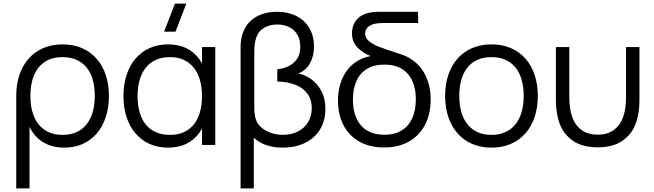

<svg xmlns="http://www.w3.org/2000/svg" viewBox="-20 -800 3610 1060"><path d="M69.7 240V-270.7H143V240ZM325.3 -55.3Q370.2 -55.3 403.7 -71Q437.2 -86.7 459.2 -115.2Q481.3 -143.7 492.3 -183.2Q503.3 -222.7 503.3 -270.7Q503.3 -319.3 492.2 -358.9Q481.2 -398.5 458.9 -426.3Q436.7 -454.2 403.2 -469.4Q369.8 -484.7 325.3 -484.7Q279.8 -484.7 246.4 -469Q213 -453.3 191.1 -424.9Q169.2 -396.5 158.4 -357.3Q147.7 -318.2 147.7 -270.7Q147.7 -221.8 158.9 -182.1Q170.2 -142.3 192.6 -114.2Q215 -86 248.2 -70.7Q281.3 -55.3 325.3 -55.3ZM109.8 -270.7H69.7Q69.7 -334.5 87.4 -386.8Q105.2 -439.2 138.2 -476.5Q171.2 -513.8 218.6 -534.4Q266 -555 325.3 -555Q386 -555 433.5 -534Q481 -513 513.8 -475.4Q546.7 -437.8 564 -385.5Q581.3 -333.2 581.3 -270.7Q581.3 -207 564.2 -154.3Q547.2 -101.7 515.2 -64.2Q483.3 -26.7 437.8 -5.8Q392.3 15 335.3 15Q276.2 15 233.6 -6.2Q191 -27.3 163.4 -65.3Q135.8 -103.3 122.8 -155.8Q109.8 -208.2 109.8 -270.7Z M949 -625H886L945.7 -780H1008.7ZM1168.5 -540V0H1095.2V-540ZM907.5 -555Q966.7 -555 1009.2 -533.8Q1051.8 -512.7 1079.4 -474.7Q1107 -436.7 1120 -384.2Q1133 -331.8 1133 -269.3Q1133 -206.5 1119.7 -154.1Q1106.3 -101.7 1078.6 -64.2Q1050.8 -26.7 1008.4 -5.8Q966 15 907.5 15Q850 15 804.4 -6Q758.8 -27 727.1 -64.6Q695.3 -102.2 678.4 -154.5Q661.5 -206.8 661.5 -269.3Q661.5 -333 678.6 -385.7Q695.7 -438.3 727.6 -475.8Q759.5 -513.3 805.1 -534.2Q850.7 -555 907.5 -555ZM917.5 -484.7Q872.7 -484.7 839.2 -469Q805.7 -453.3 783.6 -424.8Q761.5 -396.3 750.5 -356.8Q739.5 -317.3 739.5 -269.3Q739.5 -220.7 750.6 -181.1Q761.7 -141.5 783.9 -113.7Q806.2 -85.8 839.7 -70.6Q873.2 -55.3 917.5 -55.3Q963 -55.3 996.4 -71Q1029.8 -86.7 1051.8 -115.1Q1073.7 -143.5 1084.4 -182.9Q1095.2 -222.3 1095.2 -269.3Q1095.2 -318.2 1083.9 -357.9Q1072.7 -397.7 1050.2 -425.8Q1027.8 -454 994.7 -469.3Q961.5 -484.7 917.5 -484.7Z M1308.2 -540Q1308.2 -582.8 1320.2 -616.7Q1333.2 -654.2 1359.8 -680.8Q1386.3 -707.3 1424.6 -721.2Q1462.8 -735 1509.2 -735Q1569.3 -735 1615.8 -711.8Q1662.2 -688.5 1687.8 -645.1Q1713.5 -601.7 1713.5 -543.3Q1713.5 -490 1691.4 -450.5Q1669.3 -411 1626.8 -394.3Q1663.7 -387.2 1698 -362.9Q1732.3 -338.7 1754.4 -297.1Q1776.5 -255.5 1776.5 -199.3Q1776.5 -135.8 1748.1 -87.5Q1719.7 -39.2 1666.1 -12.1Q1612.5 15 1538.8 15Q1488.3 15 1448.4 0.7Q1408.5 -13.7 1381.2 -40V240H1308.2ZM1542.2 -55.7Q1588.5 -55.7 1624.6 -74Q1660.7 -92.3 1680.9 -125.8Q1701.2 -159.2 1701.2 -202.7Q1701.2 -248.8 1678.1 -281.4Q1655 -314 1612.2 -331.3Q1569.5 -348.7 1510.8 -350V-417.3Q1568.2 -424 1603 -455.2Q1637.8 -486.3 1637.8 -543Q1637.8 -580.7 1621.9 -608.1Q1606 -635.5 1577.2 -650.1Q1548.5 -664.7 1510.8 -664.7Q1470.2 -664.7 1438.9 -646.9Q1407.7 -629.2 1394.8 -592.7Q1383.8 -562.3 1383.8 -511.7V-211Q1383.8 -169.3 1391.5 -143.7Q1399.8 -116.8 1422.2 -96.8Q1444.7 -76.8 1476.2 -66.2Q1507.7 -55.7 1542.2 -55.7Z M2100.7 14.3Q2022 14.3 1964.6 -17.9Q1907.2 -50.2 1876.6 -108.6Q1846 -167 1846 -244.3Q1846 -321.8 1876.9 -381Q1907.8 -440.2 1965.7 -470.1Q2023.5 -500 2101.7 -491.7V-513.3Q2181.2 -513.3 2238.9 -480.2Q2296.7 -447 2327.2 -387.3Q2357.7 -327.7 2357.7 -250Q2357.7 -171.5 2326.9 -111.8Q2296.2 -52 2238.1 -18.8Q2180 14.3 2100.7 14.3ZM2102 -56Q2158.7 -56 2197.6 -79.9Q2236.5 -103.8 2256.1 -147.7Q2275.7 -191.5 2275.7 -251.3Q2275.7 -341.7 2231.2 -392.5Q2186.7 -443.3 2102 -443.3Q2044.7 -443.3 2005.8 -419.6Q1966.8 -395.8 1947.6 -352.2Q1928.3 -308.7 1928.3 -250Q1928.3 -189.8 1948.2 -146.3Q1968 -102.8 2006.9 -79.4Q2045.8 -56 2102 -56ZM2174 -445.3Q2166.7 -448 2155.8 -450.9Q2145 -453.8 2134.5 -456.7Q2070 -473.3 2027.6 -489.8Q1985.2 -506.2 1954.2 -537.2Q1923.3 -568.3 1923.3 -617Q1923.3 -643.8 1933.6 -667.1Q1943.8 -690.3 1966 -707.2Q1988.2 -724 2022 -730.3Q2036 -733.5 2050.7 -734.2Q2065.3 -735 2081.7 -735H2288.3V-673H2098Q2082.2 -673 2069.9 -671.9Q2057.7 -670.8 2047 -668.3Q2023.3 -662.3 2009.7 -649Q1996 -635.7 1996 -614.7Q1996 -590.7 2016.6 -573.2Q2037.2 -555.7 2071.4 -542.2Q2105.7 -528.8 2174 -507Q2190 -501.5 2202.3 -496.7Z M2693.2 15Q2753.2 15 2800.6 -5.8Q2848 -26.5 2881.1 -64.1Q2914.2 -101.7 2931.7 -154.3Q2949.2 -207 2949.2 -270.7Q2949.2 -333.3 2931.8 -385.7Q2914.5 -438 2881.6 -475.6Q2848.7 -513.2 2801.2 -534.1Q2753.8 -555 2693.2 -555Q2633.7 -555 2586.2 -534.3Q2538.8 -513.7 2505.8 -476.3Q2472.8 -439 2455.2 -386.7Q2437.5 -334.3 2437.5 -270.7Q2437.5 -207.7 2454.8 -155.2Q2472.2 -102.7 2505.2 -64.8Q2538.2 -26.8 2585.6 -5.9Q2633 15 2693.2 15ZM2693.2 -55.3Q2649.7 -55.3 2616.5 -70.5Q2583.3 -85.7 2560.8 -113.8Q2538.3 -141.8 2526.9 -181.7Q2515.5 -221.5 2515.5 -270.7Q2515.5 -319 2526.5 -358.3Q2537.5 -397.7 2559.7 -425.8Q2581.8 -454 2615.2 -469.3Q2648.5 -484.7 2693.2 -484.7Q2737.2 -484.7 2770.6 -469.7Q2804 -454.7 2826.3 -426.9Q2848.7 -399.2 2859.9 -359.5Q2871.2 -319.8 2871.2 -270.7Q2871.2 -221.8 2859.9 -182.2Q2848.7 -142.7 2826.4 -114.4Q2804.2 -86.2 2770.8 -70.8Q2737.5 -55.3 2693.2 -55.3Z M3049 -246.3V-540H3123V-264.3Q3123 -200 3138.8 -154.7Q3154.7 -109.3 3189.6 -83Q3224.5 -56.7 3279.7 -56.7Q3334.8 -56.7 3369.8 -83Q3404.7 -109.3 3420.5 -154.7Q3436.3 -200 3436.3 -264.3V-540H3510.3V-246.3Q3510.3 -170.8 3488.2 -113.8Q3466.2 -56.8 3414.8 -21.8Q3363.3 13.3 3279.7 13.3Q3196 13.3 3144.6 -21.8Q3093.2 -56.8 3071.1 -113.8Q3049 -170.8 3049 -246.3Z"/></svg>

Font: Vela Sans GX ExtLt
Style: Regular
Weight: 200
Designer: Principal design: Mikhail Sharanda - project Manrope.
Design modification: Ravid Balaliev
Foundry: Mikhail Sharanda
Version: Version 1.001